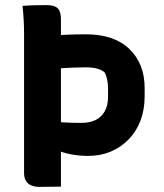

<svg xmlns="http://www.w3.org/2000/svg" viewBox="-20 -725 640 750"><path d="M68 -702Q92 -704 115.5 -704.5Q139 -705 164 -705Q193 -705 205.5 -692.5Q218 -680 218 -651Q218 -571 218 -489Q218 -407 218 -324.5Q218 -242 218 -160Q218 -78 218 4Q198 4 177.5 4.5Q157 5 135 5Q115 5 101.5 -1Q88 -7 81 -19Q74 -31 74 -49Q74 -117 74 -185.5Q74 -254 74 -323Q74 -392 74 -459.5Q74 -527 74 -593Q74 -621 72.5 -648Q71 -675 68 -702ZM148 -583Q190 -587 232 -589Q274 -591 315 -591Q371 -591 413.5 -576.5Q456 -562 485.5 -533.5Q515 -505 530 -467Q545 -429 545 -381V-348Q545 -297 529 -254.5Q513 -212 483 -181Q453 -150 413 -133Q373 -116 325 -116Q289 -116 255.5 -122.5Q222 -129 195 -142L178 -138V-250Q208 -248 236.5 -246.5Q265 -245 298 -245Q330 -245 353 -256Q376 -267 389 -290Q402 -313 402 -346V-378Q402 -399 398.5 -415Q395 -431 388 -443Q375 -453 357.5 -457.5Q340 -462 314 -462Q290 -462 268.5 -461Q247 -460 227 -459Q208 -457 195 -456Q182 -455 172 -455Q159 -455 152.5 -466Q146 -477 146 -500Q146 -522 146.5 -542.5Q147 -563 148 -583Z"/></svg>

Font: Rec Mono Semicasual
Style: Bold
Weight: 700
Version: Version 1.085; ttfautohint (v1.8.4.7-5d5b)